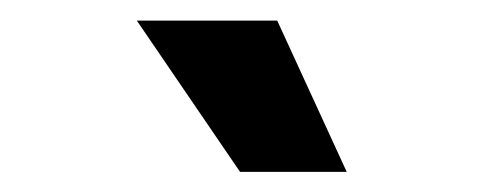

<svg xmlns="http://www.w3.org/2000/svg" viewBox="-20 -783 472 189"><path d="M321.3 -613.8H216.3L114.7 -762.7H252.9Z"/></svg>

Font: Inter Tight Stencil
Style: Bold
Weight: 700
Designer: Rasmus Andersson
Foundry: rsms
Version: Version 3.004;Glyphs 3.1.2 (3151)